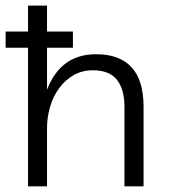

<svg xmlns="http://www.w3.org/2000/svg" viewBox="-75 -657 641 677"><path d="M-55.2 -545.9H23.9V-637.2H90.8V-545.9H182.1V-488.8H90.8V-340.8Q139.2 -465.8 263.2 -465.8Q431.2 -465.8 431.2 -280.8V0H363.8V-280.8Q363.8 -341.8 337.4 -375.5Q311 -409.2 252 -409.2Q214.8 -409.2 184.8 -392.1Q154.8 -375 133.8 -346.4Q112.8 -317.9 101.8 -281Q90.8 -244.1 90.8 -204.1V0H23.9V-488.8H-55.2Z"/></svg>

Font: Anonymous Pro
Style: Regular
Weight: 400
Monospace: yes
Designer: Mark Simonson
Version: Version 1.002